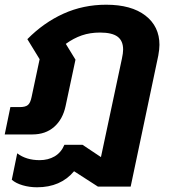

<svg xmlns="http://www.w3.org/2000/svg" viewBox="-38 -570 723 814"><path d="M12 192 35 80Q73 109 130 109Q166 109 193.5 93Q221 77 235 44H312L390 96L479 -322Q484 -345 484 -360Q484 -397 460.5 -414.5Q437 -432 386 -432Q344 -432 309 -420Q274 -408 241 -384L282 -317L240 -120Q228 -64 191.5 -32Q155 0 99 0H-18L6 -116H46Q70 -116 80.5 -125Q91 -134 96 -159L130 -319L78 -404Q147 -474 231 -512Q315 -550 412 -550Q519 -550 578.5 -504Q638 -458 638 -380Q638 -361 633 -334L516 221H377L276 156Q219 224 119 224Q87 224 58 215.5Q29 207 12 192Z"/></svg>

Font: Prompt Semibold
Style: Italic
Weight: 600
Italic angle: -12°
Designer: Katatrad Team
Foundry: CadsonDemak
Version: Version 1.000